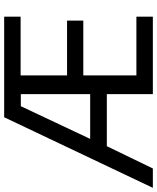

<svg xmlns="http://www.w3.org/2000/svg" viewBox="63 -818 754 922"><g transform="rotate(-90 440.0 -357.0)"><path d="M821 0H449V-221H199L92 0H-1L338 -714H821V-635H539V-412H802V-334H539V-79H821ZM234 -301H449V-634H391Z"/></g></svg>

Font: Noto Sans Cypro Minoan
Style: Regular
Weight: 400
Designer: David Williams
Foundry: David Williams
Version: Version 1.503; ttfautohint (v1.8.4.7-5d5b)